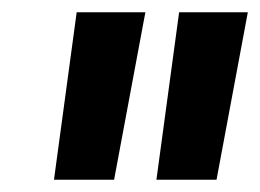

<svg xmlns="http://www.w3.org/2000/svg" viewBox="-20 -720 424 313"><path d="M68 -427 105 -700H217L166 -427ZM235 -427 272 -700H384L333 -427Z"/></svg>

Font: Georama ExtraCondensed Thin SemiBold
Style: Italic
Weight: 600
Italic angle: -9°
Version: Version 1.001